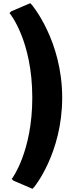

<svg xmlns="http://www.w3.org/2000/svg" viewBox="-20 -908 450 1201"><path d="M183 273 193 263C193 263 369 51 369 -297C369 -655 179 -878 179 -878L169 -888L50 -837L39 -826L42 -823C42 -823 182 -654 182 -297C182 40 56 208 56 208L53 211L64 222Z"/></svg>

Font: Hussar Woodtype
Style: Ultra
Weight: 900
Foundry: Cannot Into Space Fonts
Version: Version 1.07